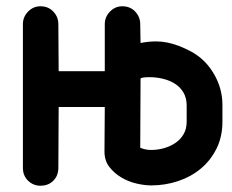

<svg xmlns="http://www.w3.org/2000/svg" viewBox="-20 -582 740 612"><path d="M53 -505Q53 -528 69.5 -545Q86 -562 109 -562Q134 -562 150 -545Q166 -528 166 -505L167 -355H314V-505Q314 -528 330.5 -545Q347 -562 370 -562Q395 -562 411 -545Q427 -528 427 -505L428 -445Q453 -450 478 -450Q495 -450 513 -446.5Q531 -443 552 -435Q572 -427 589.5 -417.5Q607 -408 622 -395Q652 -369 670.5 -330Q689 -291 689 -247V-194Q689 -146 670 -108Q651 -70 619.5 -44Q588 -18 547 -4.5Q506 9 462 9Q441 9 415 3Q389 -3 366.5 -16.5Q344 -30 328.5 -50Q313 -70 313 -99L314 -241H167Q167 -193 166.5 -144Q166 -95 166 -47Q166 -22 150 -6Q134 10 109 10Q86 10 69.5 -6Q53 -22 53 -47ZM575 -246Q575 -270 564.5 -287.5Q554 -305 537 -315.5Q520 -326 499 -331Q478 -336 457 -336Q433 -336 428 -332Q428 -275 427.5 -221.5Q427 -168 427 -111Q444 -104 461 -104Q482 -104 502 -109.5Q522 -115 538.5 -126Q555 -137 565 -154Q575 -171 575 -194Z"/></svg>

Font: VDS
Style: Bold
Weight: 700
Designer: artmaker
Foundry: artmaker
Version: Version 1.000 2009 initial release